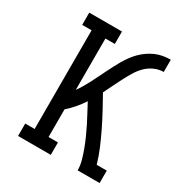

<svg xmlns="http://www.w3.org/2000/svg" viewBox="-171 -863 942 991"><g transform="rotate(30 300.0 -367.5)"><path d="M76 0V-74H132V-662H76V-735H271V-661H215V-355Q228 -373 239.5 -392.5Q251 -412 261.5 -432.5Q272 -453 282 -473.5Q292 -494 302 -514Q312 -534 322.5 -554.5Q333 -575 344.5 -594.5Q356 -614 369.5 -632.5Q383 -651 399 -667Q415 -683 434 -696Q453 -709 473.5 -718Q494 -727 516.5 -731Q539 -735 562 -735V-662Q533 -662 506 -649.5Q479 -637 458.5 -616Q438 -595 423 -569.5Q408 -544 394.5 -518Q381 -492 368.5 -466Q356 -440 343 -414Q366 -373 388.5 -331.5Q411 -290 431.5 -248Q452 -206 470.5 -162.5Q489 -119 502 -74H562V0H431Q431 -30 422.5 -59.5Q414 -89 403.5 -117Q393 -145 380.5 -173Q368 -201 354.5 -228Q341 -255 326.5 -281.5Q312 -308 298 -335Q280 -308 259.5 -284Q239 -260 215 -239V-74H271V0Z"/></g></svg>

Font: Iosevka Curly Slab Extended
Style: Regular
Weight: 400
Width: 7
Monospace: yes
Designer: Belleve Invis
Foundry: Belleve Invis
Version: Version 11.1.0; ttfautohint (v1.8.3)